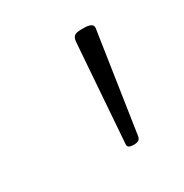

<svg xmlns="http://www.w3.org/2000/svg" viewBox="-72 -762 336 350"><g transform="rotate(-30 96.0 -587.0)"><path d="M117 -472Q111 -472 107.5 -474Q104 -476 105 -482L120 -688Q121 -696 125 -699Q129 -702 139 -702H145Q155 -702 160 -699Q165 -696 163 -688L132 -482Q131 -476 127.5 -474Q124 -472 118 -472Z"/></g></svg>

Font: Asap Thin
Style: Italic
Weight: 250
Italic angle: -6°
Designer: Pablo Cosgaya
Foundry: Omnibus-Type
Version: Version 3.001